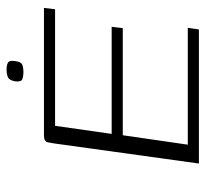

<svg xmlns="http://www.w3.org/2000/svg" viewBox="-40 -570 611 570"><g transform="rotate(-90 265.0 -285.5)"><path d="M64 0 124 -432Q126 -442 127 -448Q128 -454 133 -457Q138 -460 147 -460H526L522 -427H176L152 -259H470L466 -226H148L120 -33H467L462 0ZM336 -521Q322 -521 314 -524.5Q306 -528 308 -545Q311 -563 320.5 -567Q330 -571 343 -571Q357 -571 364 -566.5Q371 -562 368 -545Q366 -528 357.5 -524.5Q349 -521 336 -521Z"/></g></svg>

Font: Genos Thin Light
Style: Italic
Weight: 300
Italic angle: -8°
Version: Version 1.010